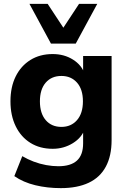

<svg xmlns="http://www.w3.org/2000/svg" viewBox="-20 -780 655 991"><path d="M294 191Q224 191 162 176Q100 161 54 129L95 26Q122 42 153.5 54Q185 66 218 72Q251 78 281 78Q345 78 377 49Q409 20 409 -40V-116H418Q403 -70 356 -41Q309 -12 252 -12Q186 -12 137 -42.5Q88 -73 61 -128.5Q34 -184 34 -257Q34 -331 61 -385.5Q88 -440 137 -470.5Q186 -501 252 -501Q311 -501 356.5 -472.5Q402 -444 417 -398H409V-491H556V-57Q556 25 526 80.5Q496 136 437.5 163.5Q379 191 294 191ZM297 -125Q347 -125 377.5 -160Q408 -195 408 -257Q408 -319 377.5 -353.5Q347 -388 297 -388Q246 -388 216 -353.5Q186 -319 186 -257Q186 -195 216 -160Q246 -125 297 -125ZM243 -555 132 -760H226L307 -637L388 -760H482L371 -555Z"/></svg>

Font: Nunito Sans 12pt ExtraLight 12pt ExtraBold
Style: Regular
Weight: 800
Version: Version 3.101;gftools[0.9.27]